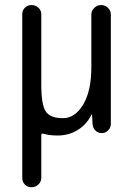

<svg xmlns="http://www.w3.org/2000/svg" viewBox="-20 -540 540 779"><path d="M70.3 181.6V-482.4Q70.3 -498 81.1 -508.8Q91.8 -519.5 107.9 -519.5Q124 -519.5 135.7 -508.8Q147.5 -498 147.5 -482.4V-198.2Q147.5 -115.2 165.5 -87.9Q183.6 -60.5 235.4 -60.5Q284.2 -60.5 317.4 -115.7Q350.6 -170.9 350.6 -267.6V-480.5Q350.6 -496.1 362.3 -507.8Q374 -519.5 390.6 -519.5Q406.2 -519.5 418 -508.3Q429.7 -497.1 429.7 -480.5V-37.1Q429.7 -22.5 418.9 -11.2Q408.2 0 392.6 0Q377 0 366.7 -10.7Q356.4 -21.5 355.5 -37.1L353.5 -74.2Q353.5 -75.2 352.5 -75.2Q350.6 -75.2 350.6 -74.2Q332 -35.2 295.4 -12.7Q258.8 9.8 214.8 9.8Q179.7 9.8 158.2 2.9Q147.5 -1 147.5 9.8V181.6Q147.5 197.3 135.7 208.5Q124 219.7 107.9 219.7Q91.8 219.7 81.1 209Q70.3 198.2 70.3 181.6Z"/></svg>

Font: Rounded-X Mgen+ 2m regular
Style: Regular
Weight: 400
Designer: [Source Han Sans]
Ryoko NISHIZUKA  (kana & ideographs); Paul D. Hunt (Latin, Greek & Cyrillic); Wenlong ZHANG  (bopomofo
Version: Version 1.059.20150602